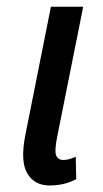

<svg xmlns="http://www.w3.org/2000/svg" viewBox="-20 -548 311 578"><path d="M208 -76.2 209.5 -8.8Q174.8 10.3 128.9 10.3Q83.5 10.3 62 -26.4Q40.5 -63 56.6 -143.1L133.3 -527.8H230.5L152.8 -139.6Q143.6 -94.7 148.9 -80.6Q154.3 -66.4 170.9 -66.4Q187.5 -66.4 208 -76.2Z"/></svg>

Font: RobotoCondensed-Italic
Style: Italic
Weight: 400
Designer: Google
Version: Version 1.200311; 2013